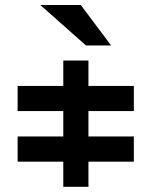

<svg xmlns="http://www.w3.org/2000/svg" viewBox="-20 -720 600 760"><path d="M509.8 -379.9Q450.2 -379.9 330.1 -379.9Q330.1 -413.1 330.1 -480.5Q296.9 -480.5 230.5 -480.5Q230.5 -446.3 230.5 -379.9Q169.9 -379.9 49.8 -379.9Q49.8 -346.7 49.8 -280.3Q110.4 -280.3 230.5 -280.3Q230.5 -247.1 230.5 -179.7Q169.9 -179.7 49.8 -179.7Q49.8 -146.5 49.8 -80.1Q110.4 -80.1 230.5 -80.1Q230.5 -46.9 230.5 19.5Q263.7 19.5 330.1 19.5Q330.1 -13.7 330.1 -80.1Q389.6 -80.1 509.8 -80.1Q509.8 -113.3 509.8 -179.7Q450.2 -179.7 330.1 -179.7Q330.1 -212.9 330.1 -280.3Q389.6 -280.3 509.8 -280.3Q509.8 -313.5 509.8 -379.9ZM320.3 -540Q353.5 -540 419.9 -540Q379.9 -593.8 299.8 -700.2Q247.1 -700.2 139.6 -700.2Q200.2 -646.5 320.3 -540Z"/></svg>

Font: Alibu-Mazigh Belqasem 1
Style: Bold
Weight: 400
Designer: Mazigh Mubarik Belqasem
Version: Version 1.0